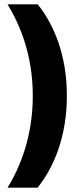

<svg xmlns="http://www.w3.org/2000/svg" viewBox="-20 -779 370 890"><path d="M155 -759H15C72 -665 132 -525 132 -335C132 -144 72 -2 15 91H154C229 -2 290 -145 290 -335C290 -525 229 -666 155 -759Z"/></svg>

Font: Arthouse Owned
Style: Bold
Weight: 700
Designer: Jeremy Tribby
Foundry: Tribby Type
Version: Version 1.000;PS 001.000;hotconv 1.0.88;makeotf.lib2.5.64775